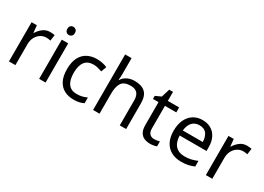

<svg xmlns="http://www.w3.org/2000/svg" viewBox="-12 -1512 3130 2275"><g transform="rotate(30 1553.5 -375.0)"><path d="M335 -546Q350 -546 367.5 -544.5Q385 -543 398 -540L387 -459Q374 -462 358.5 -464Q343 -466 329 -466Q288 -466 252 -443.5Q216 -421 194.5 -380.5Q173 -340 173 -286V0H85V-536H157L167 -438H171Q197 -482 238 -514Q279 -546 335 -546Z M543 -737Q563 -737 578.5 -723.5Q594 -710 594 -681Q594 -653 578.5 -639Q563 -625 543 -625Q521 -625 506 -639Q491 -653 491 -681Q491 -710 506 -723.5Q521 -737 543 -737ZM586 -536V0H498V-536Z M971 10Q900 10 844.5 -19Q789 -48 757.5 -109Q726 -170 726 -265Q726 -364 759 -426Q792 -488 848.5 -517Q905 -546 977 -546Q1018 -546 1056 -537.5Q1094 -529 1118 -517L1091 -444Q1067 -453 1035 -461Q1003 -469 975 -469Q817 -469 817 -266Q817 -169 855.5 -117.5Q894 -66 970 -66Q1014 -66 1047.5 -75Q1081 -84 1109 -97V-19Q1082 -5 1049.5 2.5Q1017 10 971 10Z M1324 -537Q1324 -497 1319 -462H1325Q1351 -503 1395.5 -524Q1440 -545 1492 -545Q1590 -545 1639 -498.5Q1688 -452 1688 -349V0H1601V-343Q1601 -472 1481 -472Q1391 -472 1357.5 -421.5Q1324 -371 1324 -277V0H1236V-760H1324Z M2033 -62Q2053 -62 2074 -65.5Q2095 -69 2108 -73V-6Q2094 1 2068 5.5Q2042 10 2018 10Q1976 10 1940.5 -4.5Q1905 -19 1883 -55Q1861 -91 1861 -156V-468H1785V-510L1862 -545L1897 -659H1949V-536H2104V-468H1949V-158Q1949 -109 1972.5 -85.5Q1996 -62 2033 -62Z M2422 -546Q2491 -546 2540.5 -516Q2590 -486 2616.5 -431.5Q2643 -377 2643 -304V-251H2276Q2278 -160 2322.5 -112.5Q2367 -65 2447 -65Q2498 -65 2537.5 -74.5Q2577 -84 2619 -102V-25Q2578 -7 2538 1.5Q2498 10 2443 10Q2367 10 2308.5 -21Q2250 -52 2217.5 -113.5Q2185 -175 2185 -264Q2185 -352 2214.5 -415Q2244 -478 2297.5 -512Q2351 -546 2422 -546ZM2421 -474Q2358 -474 2321.5 -433.5Q2285 -393 2278 -321H2551Q2550 -389 2519 -431.5Q2488 -474 2421 -474Z M3029 -546Q3044 -546 3061.5 -544.5Q3079 -543 3092 -540L3081 -459Q3068 -462 3052.5 -464Q3037 -466 3023 -466Q2982 -466 2946 -443.5Q2910 -421 2888.5 -380.5Q2867 -340 2867 -286V0H2779V-536H2851L2861 -438H2865Q2891 -482 2932 -514Q2973 -546 3029 -546Z"/></g></svg>

Font: Noto Sans Tifinagh Azawagh
Style: Regular
Weight: 400
Designer: JamraPatel
Foundry: JamraPatel LLC
Version: Version 2.006; ttfautohint (v1.8.4.7-5d5b)